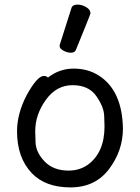

<svg xmlns="http://www.w3.org/2000/svg" viewBox="-20 -790 608 834"><path d="M278 -49Q325 -49 361 -74Q434 -127 434 -241Q434 -249 432.5 -287.5Q431 -326 398 -373Q365 -420 295 -420Q225 -420 179 -356Q133 -292 133 -220Q133 -214 134.5 -171Q136 -128 174 -88.5Q212 -49 278 -49ZM286 24Q177 24 118 -38Q54 -105 54 -220Q54 -296 96 -377Q142 -460 170 -460Q183 -460 188 -453Q238 -492 300 -492Q362 -492 409 -462Q511 -397 514 -232Q514 -136 454 -56Q394 24 286 24ZM288 -561Q272 -561 255.5 -570Q239 -579 239 -590Q239 -598 241 -600L290 -754Q294 -770 317 -770Q336 -770 354.5 -759Q373 -748 373 -732Q373 -728 310 -574Q305 -561 288 -561Z"/></svg>

Font: ToneOZ-Pinyin-WenKai-Medium
Style: Medium
Weight: 700
Designer: Fontworks Inc.
Foundry: ToneOZ
Version: Version 0.240331